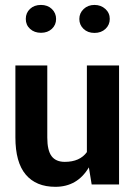

<svg xmlns="http://www.w3.org/2000/svg" viewBox="-20 -736 543 767"><path d="M201.2 10.3Q124 10.3 82.8 -38.6Q41.5 -87.4 41.5 -187.5V-474.6H168.9V-186.5Q168.9 -135.3 186 -112.3Q203.1 -89.4 238.8 -89.4Q298.8 -89.4 327.1 -128.4V-474.6H455.6V1H346.2L335 -67.4Q289.1 10.3 201.2 10.3ZM204.1 -660.2Q204.1 -636.7 187.3 -620.8Q170.4 -605 143.8 -605Q117.2 -605 100.1 -620.6Q83 -636.2 83 -660.4Q83 -684.6 99.9 -700.4Q116.7 -716.3 143.6 -716.3Q170.4 -716.3 187.3 -700Q204.1 -683.6 204.1 -660.2ZM401.4 -620.6Q384.3 -604.5 357.4 -604.5Q330.6 -604.5 313.7 -620.6Q296.9 -636.7 296.9 -660.2Q296.9 -683.6 314.2 -700Q331.5 -716.3 357.4 -716.3Q383.3 -716.3 400.9 -700.2Q418.5 -684.1 418.5 -660.4Q418.5 -636.7 401.4 -620.6Z"/></svg>

Font: Yantramanav
Style: Bold
Weight: 700
Version: Version 1.001;PS 1.0;hotconv 1.0.72;makeotf.lib2.5.5900; ttf